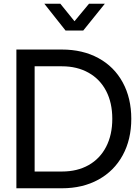

<svg xmlns="http://www.w3.org/2000/svg" viewBox="-20 -1011 751 1031"><path d="M68 -745H312Q424 -745 508.5 -699Q593 -653 639 -568.5Q685 -484 685 -373Q685 -262 639 -177.5Q593 -93 508.5 -46.5Q424 0 312 0H68ZM313 -90Q395 -90 456 -124.5Q517 -159 550 -223Q583 -287 583 -373Q583 -459 550 -522.5Q517 -586 455.5 -620.5Q394 -655 313 -655H166V-90ZM218 -991H304L380 -897L458 -991H543L427 -847H332Z"/></svg>

Font: BLUETTI 2.0 Normal
Style: Normal
Weight: 400
Designer: Stijn de Vries
Foundry: tokotype
Version: Version 2.005;October 31, 2023;FontCreator 14.0.0.2814 64-bi